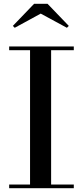

<svg xmlns="http://www.w3.org/2000/svg" viewBox="-20 -996 439 1016"><path d="M28.5 0V-19.5H139V-730.5H28.5V-750H370.5V-730.5H250.5V-19.5H370.5V0ZM58 -849 48 -859 160.5 -976H231.5L344 -859L334 -849L195.5 -924Z"/></svg>

Font: Bodoni Moda 11pt Medium
Style: Regular
Weight: 500
Designer: Owen Earl
Foundry: indestructible type
Version: Version 2.004